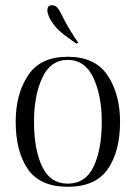

<svg xmlns="http://www.w3.org/2000/svg" viewBox="-20 -704 519 734"><path d="M40 -239Q40 -344 87 -415.5Q134 -487 239 -487Q344 -487 391.5 -415.5Q439 -344 439 -239Q439 -125 392 -57.5Q345 10 239 10Q133 10 86.5 -57.5Q40 -125 40 -239ZM369 -239Q369 -338 337 -406.5Q305 -475 239 -475Q173 -475 141.5 -406.5Q110 -338 110 -239Q110 -133 141 -67.5Q172 -2 239 -2Q307 -2 338 -67.5Q369 -133 369 -239ZM168 -638Q161 -654 161 -664Q161 -684 179 -684Q191 -684 198.5 -675.5Q206 -667 210.5 -657.5Q215 -648 217 -645Q245 -589 279 -541L272 -537Q264 -543 238 -561.5Q212 -580 195.5 -598Q179 -616 168 -638Z"/></svg>

Font: Viaoda Libre
Style: Regular
Weight: 400
Designer: Gydient
Version: Version 2.000